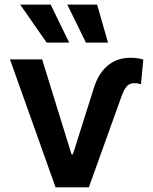

<svg xmlns="http://www.w3.org/2000/svg" viewBox="-20 -799 654 819"><path d="M22.7 -545.5 217 0H359L495.7 -380.7C511 -424 523.1 -444.2 552.9 -444.2C567.5 -444.2 576.3 -441.1 581.3 -439.6L591.3 -544.7C577.8 -549.4 558.6 -552.6 536.2 -552.6C469.5 -552.6 407 -517 377.8 -415.5L290.8 -140.3H285.2L159.8 -545.5ZM66.1 -779.5 179 -617.2H275.2L196 -779.5ZM267 -779.5 346.6 -617.2H440.7L394.2 -779.5Z"/></svg>

Font: Margiela Sans Semi Bold
Style: Regular
Weight: 600
Designer: Stefan Endress, Andreas Faust
Version: Version 1.100;FEAKit 1.0